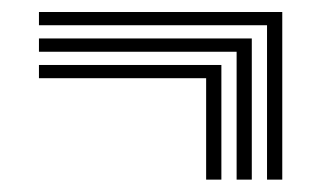

<svg xmlns="http://www.w3.org/2000/svg" viewBox="-20 -519 527 315"><path d="M343.2 -224.3H318.2V-390.7H43.9V-412.4H343.2ZM393.1 -224.3H368.2V-434.1H43.9V-455.9H393.1ZM443.1 -224.3H418.1V-477.6H43.9V-499.3H443.1Z"/></svg>

Font: Big Shoulders Inline Thin
Style: Regular
Weight: 100
Designer: Patric King
Foundry: XO Type Co
Version: Version 2.002